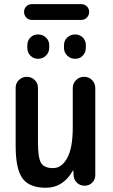

<svg xmlns="http://www.w3.org/2000/svg" viewBox="-20 -886 540 916"><path d="M368.2 -791H131.8Q116.2 -791 105.5 -802.2Q94.7 -813.5 94.7 -829.1Q94.7 -844.7 105.5 -855.5Q116.2 -866.2 131.8 -866.2H368.2Q383.8 -866.2 394.5 -855.5Q405.3 -844.7 405.3 -829.1Q405.3 -813.5 394.5 -802.2Q383.8 -791 368.2 -791ZM285.2 -669.9Q285.2 -692.4 300.8 -707Q316.4 -721.7 338.4 -721.7Q360.4 -721.7 375 -707Q389.6 -692.4 389.6 -669.9V-658.2Q389.6 -635.7 375 -620.6Q360.4 -605.5 338.4 -605.5Q316.4 -605.5 300.8 -620.6Q285.2 -635.7 285.2 -658.2ZM110.4 -669.9Q110.4 -692.4 125 -707Q139.6 -721.7 161.6 -721.7Q183.6 -721.7 199.2 -707Q214.8 -692.4 214.8 -669.9V-658.2Q214.8 -635.7 199.2 -620.6Q183.6 -605.5 161.6 -605.5Q139.6 -605.5 125 -620.6Q110.4 -635.7 110.4 -658.2ZM198.2 9.8Q121.1 9.8 87.9 -34.2Q54.7 -78.1 54.7 -190.4V-466.8Q54.7 -489.3 70.3 -504.4Q85.9 -519.5 107.9 -519.5Q129.9 -519.5 145.5 -504.4Q161.1 -489.3 161.1 -466.8V-209Q161.1 -131.8 176.3 -107.9Q191.4 -84 233.4 -84Q274.4 -84 300.8 -132.3Q327.1 -180.7 327.1 -276.4V-465.8Q327.1 -488.3 342.8 -503.9Q358.4 -519.5 381.3 -519.5Q404.3 -519.5 419.4 -503.9Q434.6 -488.3 434.6 -465.8V-50.8Q434.6 -29.3 419.9 -14.6Q405.3 0 383.8 0Q361.3 0 346.7 -14.6Q332 -29.3 331.1 -50.8L330.1 -71.3Q330.1 -72.3 329.1 -72.3Q327.1 -72.3 327.1 -71.3Q281.2 9.8 198.2 9.8Z"/></svg>

Font: Rounded-X Mgen+ 1m medium
Style: Regular
Weight: 500
Designer: [Source Han Sans]
Ryoko NISHIZUKA  (kana & ideographs); Paul D. Hunt (Latin, Greek & Cyrillic); Wenlong ZHANG  (bopomofo
Version: Version 1.059.20150602